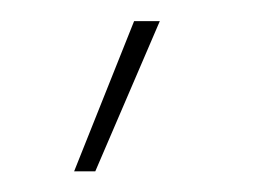

<svg xmlns="http://www.w3.org/2000/svg" viewBox="-20 -748 261 186"><path d="M109.9 -727.5H134.8L72.3 -582H51.8Z"/></svg>

Font: Intratopia Thin
Style: Regular
Weight: 100
Designer: Rasmus Andersson
Foundry: rsms
Version: Version 3.000;Glyphs 3.2.3 (3260)